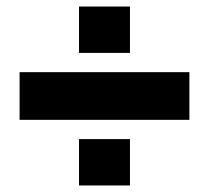

<svg xmlns="http://www.w3.org/2000/svg" viewBox="-20 -614 640 588"><path d="M222 -46V-188H378V-46ZM222 -452V-594H378V-452ZM40 -247V-393H560V-247Z"/></svg>

Font: Tektur
Style: Bold
Weight: 700
Designer: Adam Jagosz
Foundry: Adam Jagosz
Version: Version 1.005;gftools[0.9.30]